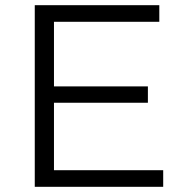

<svg xmlns="http://www.w3.org/2000/svg" viewBox="-20 -720 709 740"><path d="M188 -64V-324H550V-387H188V-636H594V-700H114V0H609V-64Z"/></svg>

Font: Montserrat Lite
Style: Regular
Weight: 400
Designer: Julieta Ulanovsky
Foundry: Julieta Ulanovsky
Version: Version 7.200;PS 007.200;hotconv 1.0.88;makeotf.lib2.5.64775